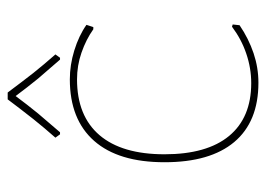

<svg xmlns="http://www.w3.org/2000/svg" viewBox="-118 -580 702 507"><g transform="rotate(-90 233.5 -327.0)"><path d="M276.9 -494.1Q314.9 -494.1 353 -482.4Q392.6 -470.2 420.9 -450.2L415 -432.1H409.2Q382.3 -451.2 347.2 -463.4Q313.5 -475.1 276.9 -475.1Q180.2 -475.1 129.4 -415.5Q79.1 -356.4 79.1 -244.1Q79.1 -132.3 127.4 -73.7Q175.8 -15.1 267.1 -15.1Q306.6 -15.1 345.2 -28.3Q382.8 -41 416 -65.9L421.9 -64L419.9 -45.9Q384.8 -22 345.7 -8.8Q307.6 3.9 268.1 3.9Q165 3.9 111.3 -60.1Q58.1 -123.5 58.1 -244.1Q58.1 -365.7 114.3 -429.7Q170.9 -494.1 276.9 -494.1ZM123 -532.2Q148.9 -561.5 171.9 -590.3Q204.1 -631.3 224.1 -658.2H242.2Q271 -619.6 293.9 -590.3Q316.9 -561.5 342.8 -532.2L334 -520H329.1Q288.6 -566.4 279.3 -577.6Q255.4 -606.9 232.9 -637.2Q210.4 -606.9 186.5 -577.6Q169.9 -557.6 137.2 -520H131.8Z"/></g></svg>

Font: Datalegreya
Style: Dot
Weight: 700
Designer: Figs Lab
Foundry: Figs Lab
Version: Version 1.002;PS 001.002;hotconv 1.0.70;makeotf.lib2.5.58329